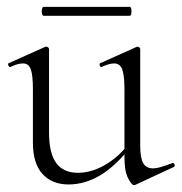

<svg xmlns="http://www.w3.org/2000/svg" viewBox="-20 -531 530 560"><path d="M180 7Q132 7 104 -23.5Q76 -54 76 -115V-270Q76 -311 70 -328.5Q64 -346 47 -346Q32 -346 11 -336Q7 -334 4.5 -340Q2 -346 6 -347L111 -394Q113 -395 115 -395Q117 -395 120 -393Q123 -391 123 -388V-145Q123 -84 144 -55.5Q165 -27 207 -27Q248 -27 289 -51.5Q330 -76 361 -119L366 -108Q317 -46 272 -19.5Q227 7 180 7ZM389 -388V-105Q389 -71 397.5 -55.5Q406 -40 426 -40Q437 -40 450 -44Q463 -48 482 -55Q487 -57 489 -51.5Q491 -46 487 -44L375 8Q373 9 371 9Q364 9 353.5 -11.5Q343 -32 343 -71V-270Q343 -311 336.5 -328.5Q330 -346 313 -346Q298 -346 277 -336Q273 -334 271 -340Q269 -346 273 -347L378 -394Q380 -395 381 -395Q383 -395 386 -393Q389 -391 389 -388ZM107 -485Q104 -485 102.5 -491.5Q101 -498 102.5 -504.5Q104 -511 107 -511H358Q362 -511 363 -504.5Q364 -498 363 -491.5Q362 -485 358 -485Z"/></svg>

Font: Cormorant Light
Style: Regular
Weight: 300
Designer: Christian Thalmann (Catharsis Fonts)
Foundry: Catharsis Fonts
Version: Version 4.000